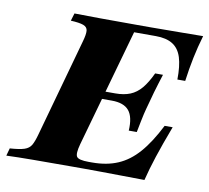

<svg xmlns="http://www.w3.org/2000/svg" viewBox="-99 -646 787 722"><g transform="rotate(10 294.5 -285.5)"><path d="M-30.6 0 -22.6 -29Q14.5 -31.5 32.7 -37.5Q50.8 -43.5 58.9 -57.7Q66.9 -71.8 74.2 -98.4L178.2 -472.6Q186.3 -500.8 185.1 -514.9Q183.9 -529 168.5 -534.7Q153.2 -540.3 120.2 -541.9L129 -571Q166.9 -570.2 227 -569.8Q287.1 -569.4 370.2 -569.4Q396.8 -569.4 422.6 -569.4Q448.4 -569.4 477 -569.8Q505.6 -570.2 540.3 -570.2Q575 -570.2 620.2 -571Q607.3 -527.4 598.4 -484.3Q589.5 -441.1 583.1 -393.5H553.2Q554 -445.2 544 -477.4Q533.9 -509.7 509.7 -525Q485.5 -540.3 445.2 -540.3H362.1L235.5 -90.3Q225 -52.4 232.7 -41.5Q240.3 -30.6 278.2 -30.6H291.9Q347.6 -30.6 389.9 -48.8Q432.3 -66.9 467.3 -106.9Q502.4 -146.8 536.3 -213.7H566.9Q540.3 -143.5 523.8 -93.1Q507.3 -42.7 496.8 0Q441.1 -0.8 401.2 -1.2Q361.3 -1.6 330.2 -2Q299.2 -2.4 272.6 -2.4Q246 -2.4 218.5 -2.4Q134.7 -2.4 71.8 -2Q8.9 -1.6 -30.6 0ZM259.7 -272.6 267.7 -301.6H425.8L417.7 -272.6ZM406.5 -172.6Q409.7 -225 389.9 -248.8Q370.2 -272.6 324.2 -272.6L332.3 -301.6Q365.3 -301.6 389.1 -311.3Q412.9 -321 431.5 -343.1Q450 -365.3 466.9 -401.6H496.8Q491.1 -383.9 485.9 -366.9Q480.6 -350 475 -330.6Q469.4 -311.3 462.9 -286.3Q459.7 -274.2 456.9 -264.5Q454 -254.8 451.6 -243.5Q449.2 -232.3 445.6 -215.3Q441.9 -198.4 437.1 -172.6Z"/></g></svg>

Font: Playfair 5pt SemiExpanded Light Black
Style: Italic
Weight: 900
Italic angle: -15.6°
Version: Version 2.001;gftools[0.9.30]